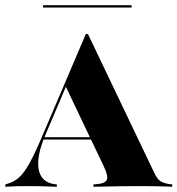

<svg xmlns="http://www.w3.org/2000/svg" viewBox="-30 -711 675 731"><path d="M141.9 -195.2Q108.1 -114.5 117.3 -65.7Q126.6 -16.9 178.2 -9.7L186.3 -8.9V0Q149.2 -1.6 126.6 -2Q104 -2.4 77.4 -2.4Q53.2 -2.4 33.5 -2Q13.7 -1.6 -9.7 0V-8.9L0.8 -12.1Q25 -19.4 43.5 -36.3Q62.1 -53.2 82.7 -90.3Q103.2 -127.4 131.5 -194.4L296.8 -581.5H304.8L556.5 -54.8Q562.9 -40.3 570.6 -31Q578.2 -21.8 587.9 -17.3Q597.6 -12.9 612.1 -10.5L625.8 -8.9V0Q614.5 -0.8 596 -1.2Q577.4 -1.6 554.8 -2Q532.3 -2.4 506.5 -2.4H492.7H483.1Q457.3 -2.4 434.3 -2Q411.3 -1.6 391.1 -1.2Q371 -0.8 354.4 -0.4Q337.9 0 325.8 0V-8.9L343.5 -10.5Q370.2 -12.9 376.6 -26.6Q383.1 -40.3 364.5 -79L216.9 -388.7L229.8 -401.6ZM129.8 -179.8 133.9 -188.7H368.5L372.6 -179.8ZM133.9 -682.3V-691.1H471V-682.3Z"/></svg>

Font: Playfair 144pt SemiCondensed Black
Style: Regular
Weight: 900
Width: 4
Designer: Claus Eggers Sørensen
Foundry: Claus Eggers Sørensen
Version: Version 2.203